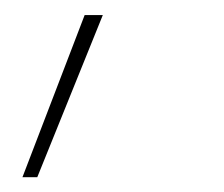

<svg xmlns="http://www.w3.org/2000/svg" viewBox="-20 -95 302 259"><path d="M10.3 144 94.2 -74.7H118.7L30.3 144Z"/></svg>

Font: Inter 16pt Thin
Style: Italic
Weight: 250
Italic angle: -9.3988°
Version: Version 4.001;git-66647c0bb